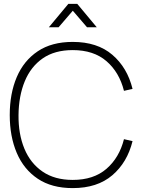

<svg xmlns="http://www.w3.org/2000/svg" viewBox="-20 -950 740 985"><path d="M353 15Q245.5 15 173.8 -33Q102 -81 66 -165.5Q30 -250 30 -360Q30 -470 66 -554.5Q102 -639 173.8 -687Q245.5 -735 353 -735Q479 -735 556 -669.2Q633 -603.5 660 -494L616 -484Q592 -579.5 526.2 -636.2Q460.5 -693 353 -693Q260.5 -693 199.2 -650.5Q138 -608 107 -532.8Q76 -457.5 75 -360Q74 -262.5 105 -187.5Q136 -112.5 198.2 -69.8Q260.5 -27 353 -27Q460.5 -27 526.2 -84Q592 -141 616 -236L660 -226Q633 -116.5 556 -50.8Q479 15 353 15ZM280.5 -810H230.5L330.5 -930H376.5L476.5 -810H426.5L353.5 -895Z"/></svg>

Font: Manrope Variable Light
Style: Regular
Weight: 200
Designer: Mikhail Sharanda
Foundry: Mikhail Sharanda
Version: Version 4.505